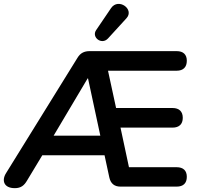

<svg xmlns="http://www.w3.org/2000/svg" viewBox="-23 -971 1036 999"><path d="M54 8C86 8 103 -6 118 -32L197 -163H521L546 -47C553 -16 572 0 604 0H896C931 0 949 -18 949 -51C949 -83 931 -101 896 -101H648L604 -307H875C909 -307 928 -325 928 -358C928 -391 909 -409 875 -409H581L539 -603H896C931 -603 949 -622 949 -655C949 -687 931 -705 896 -705H444C415 -705 395 -695 380 -670L9 -71C-16 -32 -3 8 54 8ZM433 -563H435L499 -265H256ZM539 -771 635 -876C678 -923 593 -984 555 -929L477 -814C452 -777 506 -735 539 -771Z"/></svg>

Font: SN Pro SemiBold
Style: Regular
Weight: 600
Designer: Tobias Whetton
Foundry: Supernotes
Version: Version 1.003;Glyphs 3.3 (3324)